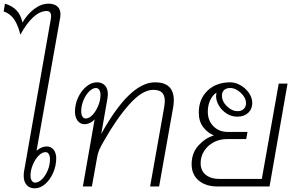

<svg xmlns="http://www.w3.org/2000/svg" viewBox="-51 -1015 1615 1045"><path d="M278 -938Q278 -928 277 -922L148 -195Q176 -218 203 -218Q227 -218 241 -200Q255 -182 255 -153Q255 -113 238.5 -75Q222 -37 195 -13.5Q168 10 138 10Q109 10 93.5 -8.5Q78 -27 78 -58Q78 -74 80 -83L226 -914Q227 -919 227 -927Q227 -955 203 -955Q166 -955 129 -920.5Q92 -886 60 -826Q46 -881 25.5 -910.5Q5 -940 -31 -953L-24 -995Q56 -972 71 -892Q97 -937 135 -966Q173 -995 214 -995Q244 -995 261 -980Q278 -965 278 -938ZM115 -59Q115 -42 122 -31.5Q129 -21 140 -21Q159 -21 178 -40Q197 -59 209 -88.5Q221 -118 221 -148Q221 -166 214.5 -176.5Q208 -187 197 -187Q178 -187 159 -167.5Q140 -148 127.5 -118Q115 -88 115 -59Z M895 -469Q895 -448 891 -428L815 0H766L842 -428Q846 -456 846 -465Q846 -496 831 -511Q816 -526 783 -526Q723 -526 652 -446Q581 -366 513 -245Q497 -218 489 -199Q481 -180 477 -155L449 0H400L464 -365Q453 -353 438.5 -346Q424 -339 410 -339Q386 -339 371.5 -358Q357 -377 357 -407Q357 -447 374 -484Q391 -521 419 -544Q447 -567 477 -567Q504 -567 520 -550Q536 -533 536 -502Q536 -496 534 -480L500 -286Q655 -567 793 -567Q895 -567 895 -469ZM496 -498Q496 -515 489.5 -525.5Q483 -536 471 -536Q453 -536 434 -517Q415 -498 403 -468.5Q391 -439 391 -410Q391 -392 397.5 -381Q404 -370 415 -370Q434 -370 452.5 -389.5Q471 -409 483.5 -439Q496 -469 496 -498Z M1514 -560 1416 0H1134Q1069 0 1030.5 -32.5Q992 -65 992 -121Q992 -182 1028.5 -222.5Q1065 -263 1113 -278Q1080 -291 1055.5 -322.5Q1031 -354 1031 -402Q1031 -476 1078.5 -521.5Q1126 -567 1203 -567Q1230 -567 1258 -551Q1286 -535 1304 -509Q1322 -483 1322 -455Q1322 -421 1299.5 -400.5Q1277 -380 1241 -380Q1209 -380 1182.5 -397Q1156 -414 1140.5 -440Q1125 -466 1125 -492Q1125 -499 1127 -511Q1105 -496 1092.5 -468.5Q1080 -441 1080 -407Q1080 -359 1110.5 -328Q1141 -297 1188 -297H1296L1289 -258H1184Q1144 -258 1111.5 -240.5Q1079 -223 1060 -193Q1041 -163 1041 -127Q1041 -86 1069 -63.5Q1097 -41 1146 -41H1374L1466 -560ZM1157 -495Q1157 -463 1184 -436.5Q1211 -410 1243 -410Q1263 -410 1275.5 -422Q1288 -434 1288 -453Q1288 -483 1260 -509.5Q1232 -536 1201 -536Q1182 -536 1169.5 -525.5Q1157 -515 1157 -495Z"/></svg>

Font: KoHo Light
Style: Italic
Weight: 300
Italic angle: -10°
Version: Version 1.000; ttfautohint (v1.6)